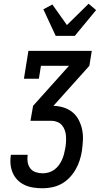

<svg xmlns="http://www.w3.org/2000/svg" viewBox="-20 -1007 540 1027"><path d="M209 0Q184 0 159.5 -3.5Q135 -7 113 -17Q91 -27 74.5 -43.5Q58 -60 48.5 -81.5Q39 -103 36.5 -127.5Q34 -152 38 -177V-179H128V-178Q125 -158 128 -139.5Q131 -121 142 -106.5Q153 -92 171 -86Q189 -80 209 -80Q224 -80 240 -84.5Q256 -89 270 -99Q284 -109 294 -122.5Q304 -136 311 -151Q318 -166 322 -181.5Q326 -197 329 -213Q332 -229 333 -246Q334 -263 333 -279Q332 -295 326.5 -310.5Q321 -326 311 -337.5Q301 -349 286 -355Q271 -361 254 -361H143L157 -441L349 -655H199L188 -586H108L132 -735H471L458 -655L266 -441Q295 -440 321.5 -431.5Q348 -423 368.5 -406Q389 -389 401.5 -364.5Q414 -340 419.5 -313Q425 -286 423.5 -257Q422 -228 418 -199Q414 -174 406 -149Q398 -124 384.5 -100.5Q371 -77 352 -57Q333 -37 309.5 -24Q286 -11 260 -5.5Q234 0 209 0ZM278 -815 212 -957 260 -983 338 -873 454 -987 494 -953 380 -815Z"/></svg>

Font: Iosevka Curly Slab Medium
Style: Italic
Weight: 500
Italic angle: -9°
Monospace: yes
Designer: Belleve Invis
Foundry: Belleve Invis
Version: Version 22.1.2; ttfautohint (v1.8.4)